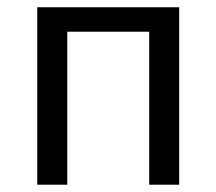

<svg xmlns="http://www.w3.org/2000/svg" viewBox="-20 -506 593 526"><path d="M82 0V-486.1H470.9V0H388.7V-419.1H164.3V0Z"/></svg>

Font: SourceSans3VF
Style: Regular
Weight: 200
Designer: Paul D. Hunt
Foundry: Adobe
Version: Version 3.052;hotconv 1.1.0;makeotfexe 2.6.0